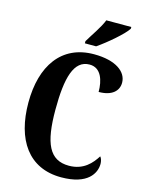

<svg xmlns="http://www.w3.org/2000/svg" viewBox="-137 -1014 846 1106"><g transform="rotate(15 286.5 -460.5)"><path d="M271 -784V-771H338C395 -810 484 -886 505 -921V-931H356C339 -886 296 -827 271 -784ZM338 10C497 10 538 -68 538 -123C538 -138 533 -157 525 -165C496 -119 451 -66 364 -66C247 -66 206 -158 206 -358C206 -549 236 -660 330 -660C399 -660 420 -588 420 -521C499 -521 537 -558 537 -607C537 -671 471 -724 339 -724C145 -724 45 -576 45 -358C45 -137 143 10 338 10Z"/></g></svg>

Font: Noto Serif Armenian ExtraCondensed ExtraBold
Style: Regular
Weight: 800
Width: 2
Designer: Monotype Design Team
Foundry: Monotype Imaging Inc.
Version: Version 2.008